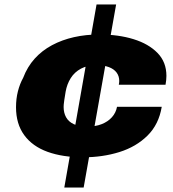

<svg xmlns="http://www.w3.org/2000/svg" viewBox="-20 -776 778 863"><path d="M269 67 414 -756H502L356 67ZM354 -69Q262 -69 194 -93.5Q126 -118 89 -168.5Q52 -219 52 -294Q52 -332 60.5 -365.5Q69 -399 84 -426Q103 -476 136 -512.5Q169 -549 214 -573Q259 -597 312.5 -609Q366 -621 426 -621Q512 -621 580 -600Q648 -579 688 -538Q728 -497 728 -435Q728 -426 727 -416Q726 -406 724 -395H514Q515 -400 515.5 -404Q516 -408 516 -412Q516 -434 504 -450Q492 -466 469 -474.5Q446 -483 414 -483Q373 -483 344 -467.5Q315 -452 298 -425Q281 -398 275 -364Q271 -340 269 -326.5Q267 -313 266.5 -306.5Q266 -300 266 -295Q266 -269 277 -249Q288 -229 311.5 -218Q335 -207 373 -207Q409 -207 437 -218Q465 -229 483 -249Q501 -269 506 -296H707Q694 -217 643 -166.5Q592 -116 516.5 -92.5Q441 -69 354 -69Z"/></svg>

Font: Archivo SemiExpanded Black
Style: Italic
Weight: 900
Width: 6
Italic angle: -10°
Designer: Hector Gatti
Foundry: Omnibus-Type
Version: Version 2.001